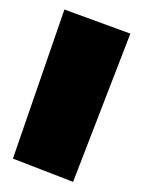

<svg xmlns="http://www.w3.org/2000/svg" viewBox="-20 -202 312 394"><path d="M130 171.2 6.5 123.5 112.2 -182.5 247.5 -133Z"/></svg>

Font: SVN-Sora Variable
Style: Regular
Weight: 400
Designer: Jonathan Barnbrook, Julián Moncada
Foundry: Barnbrook Fonts
Version: Version 2.000 - Viet hoa boi STYLEno.1 Fonts